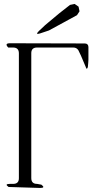

<svg xmlns="http://www.w3.org/2000/svg" viewBox="-20 -972 540 968"><path d="M407.2 -752.9Q424.8 -752.9 425.8 -735.4V-670.9L424.8 -654.3L422.9 -633.8Q417 -617.2 412.1 -634.8L387.7 -692.4L375 -718.8Q366.2 -732.4 349.6 -732.4H167Q137.7 -732.4 137.7 -704.1V-74.2Q137.7 -44.9 167 -44.9L188.5 -41Q210.9 -24.4 182.6 -24.4L23.4 -29.3Q1 -44.9 29.3 -44.9H45.9Q75.2 -44.9 75.2 -73.2V-703.1Q75.2 -732.4 45.9 -732.4H21.5Q1 -753.9 30.3 -753.9ZM368.2 -895.5 226.6 -818.4 182.6 -803.7Q155.3 -794.9 175.8 -815.4L208 -845.7L279.3 -905.3L333 -947.3L356.4 -952.1L376 -938.5L380.9 -915Z"/></svg>

Font: B2 Hana
Style: Regular
Weight: 500
Version: 2020-08-05; (max)